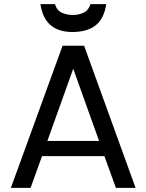

<svg xmlns="http://www.w3.org/2000/svg" viewBox="-20 -916 714 936"><path d="M489 -155H185L129 0H33L285 -693H390L641 0H545ZM463 -229 337 -581 211 -229ZM248 -896Q257 -865 281.5 -854Q306 -843 335 -843Q364 -843 388 -854.5Q412 -866 421 -896H498Q487 -824 445.5 -792Q404 -760 333 -760Q197 -760 177 -896Z"/></svg>

Font: Fz Poppins
Style: Regular
Weight: 400
Designer: Ninad Kale (Devanagari), Jonny Pinhorn (Latin)
Foundry: Indian Type Foundry
Version: Vit hóa bi Vntype.Com & FontZin.Com